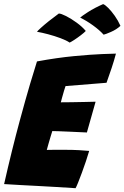

<svg xmlns="http://www.w3.org/2000/svg" viewBox="-34 -932 620 958"><path d="M343 7Q296.5 4 250.2 1.2Q204 -1.5 157.5 -4Q115 -6 71.8 -8.5Q28.5 -11 -13.5 -13.5Q6 -100 25.8 -179.8Q45.5 -259.5 64.5 -329.5Q93.5 -437 116.2 -513.5Q139 -590 150.5 -625.5Q251 -644 335.5 -652Q420 -660 475.2 -662.2Q530.5 -664.5 544.5 -664.5Q535 -628.5 523.2 -593.2Q511.5 -558 497.5 -519L293 -502.5Q290.5 -496 285.5 -479.2Q280.5 -462.5 275.8 -445.2Q271 -428 269.5 -421.5Q289 -421.5 321.8 -422Q354.5 -422.5 388 -423.2Q421.5 -424 443 -424.5L399.5 -271Q391.5 -271.5 367 -272.5Q342.5 -273.5 313 -275Q283.5 -276.5 259.2 -277.2Q235 -278 227 -278Q224.5 -270.5 218.8 -251.5Q213 -232.5 207.5 -213Q202 -193.5 199.5 -184Q205 -184.5 233.8 -184.5Q262.5 -184.5 293.5 -184.5Q328 -184.5 359.8 -182.8Q391.5 -181 411 -179Q404.5 -156.5 394.8 -127.5Q385 -98.5 374.5 -70Q364 -41.5 355.5 -20.5Q347 0.5 343 7ZM480.5 -911.5Q490 -908.5 506 -892.5Q522 -876.5 538.8 -852.8Q555.5 -829 567 -803Q547 -784.5 519.2 -772.5Q491.5 -760.5 483 -759Q463 -781.5 429.8 -805.5Q396.5 -829.5 366 -844Q373 -851 405 -871.8Q437 -892.5 480.5 -911.5ZM259.5 -864.5Q270.5 -864.5 295.8 -851.8Q321 -839 348.5 -819Q376 -799 394 -777.5Q386 -769 369 -756Q352 -743 335.8 -732.5Q319.5 -722 313.5 -719.5Q297.5 -730.5 268 -741.5Q238.5 -752.5 206.5 -761Q174.5 -769.5 150.5 -773.5Q154 -778.5 170.2 -793.2Q186.5 -808 210.2 -827Q234 -846 259.5 -864.5Z"/></svg>

Font: Grandstander ExtraBold
Style: Italic
Weight: 800
Italic angle: -15°
Designer: Tyler Finck
Foundry: Etcetera Type Co
Version: Version 1.200; ttfautohint (v1.8.3)